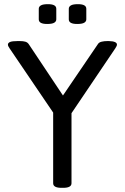

<svg xmlns="http://www.w3.org/2000/svg" viewBox="-20 -899 599 921"><path d="M495 -702H502Q541 -701 541 -685Q541 -681 538.5 -676.5Q536 -672 533 -667L323 -356V-20Q323 2 283 2H275Q235 2 235 -20V-359L26 -667Q18 -678 18 -685Q18 -693 28 -697.5Q38 -702 64 -702H75Q91 -702 101.5 -699Q112 -696 118 -687L282 -441L450 -688Q455 -696 467.5 -699Q480 -702 495 -702ZM354 -879Q394 -879 394 -857V-806Q394 -796 384 -790Q374 -784 350 -784Q310 -784 310 -806V-857Q310 -867 320 -873Q330 -879 354 -879ZM210 -879Q250 -879 250 -857V-806Q250 -796 240 -790Q230 -784 206 -784Q166 -784 166 -806V-857Q166 -867 176 -873Q186 -879 210 -879Z"/></svg>

Font: Asap VF Beta
Style: Regular
Weight: 400
Designer: Pablo Cosgaya
Foundry: Pablo Cosgaya
Version: Version 1.007